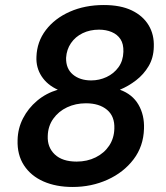

<svg xmlns="http://www.w3.org/2000/svg" viewBox="-20 -732 662 764"><path d="M269 12Q203 12 153 -10Q103 -32 75.5 -74Q48 -116 50 -175Q51 -221 71.5 -261Q92 -301 127.5 -331Q163 -361 210 -375Q168 -394 145.5 -428.5Q123 -463 125 -506Q127 -566 162.5 -612.5Q198 -659 258 -685.5Q318 -712 393 -712Q460 -712 504.5 -690.5Q549 -669 571.5 -631.5Q594 -594 592 -545Q591 -502 571.5 -469Q552 -436 521.5 -412.5Q491 -389 457 -375Q507 -357 531 -315.5Q555 -274 553 -220Q551 -150 511.5 -98Q472 -46 408 -17Q344 12 269 12ZM285 -89Q327 -89 361 -106Q395 -123 414.5 -152.5Q434 -182 435 -220Q437 -269 406 -295Q375 -321 322 -321Q281 -321 247 -305Q213 -289 192 -259.5Q171 -230 170 -191Q168 -146 198 -117.5Q228 -89 285 -89ZM343 -412Q375 -412 404 -425.5Q433 -439 451.5 -464.5Q470 -490 471 -526Q472 -557 459.5 -576Q447 -595 424.5 -604.5Q402 -614 374 -614Q338 -614 309 -600Q280 -586 262.5 -560.5Q245 -535 243 -502Q242 -459 270 -435.5Q298 -412 343 -412Z"/></svg>

Font: DM Sans 16pt SemiBold
Style: Italic
Weight: 600
Italic angle: -10°
Version: Version 4.004;gftools[0.9.30]